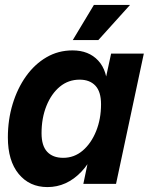

<svg xmlns="http://www.w3.org/2000/svg" viewBox="-20 -748 621 781"><path d="M173 13Q100 13 56 -40.5Q12 -94 12 -189Q12 -261 31.5 -325Q51 -389 86 -438Q121 -487 169 -515Q217 -543 275 -543Q341 -543 379.5 -501.5Q418 -460 417 -383L393 -224Q370 -111 310.5 -49Q251 13 173 13ZM237 -106Q282 -106 316.5 -135.5Q351 -165 371 -214.5Q391 -264 391 -324Q391 -375 368 -399.5Q345 -424 304 -424Q258 -424 223.5 -395.5Q189 -367 169 -317.5Q149 -268 149 -206Q149 -155 172 -130.5Q195 -106 237 -106ZM319 0 348 -139 394 -265 403 -396 432 -530H565L452 0ZM276 -585 362 -728H509L380 -585Z"/></svg>

Font: Radio Canada Big SemiBold
Style: Italic
Weight: 600
Italic angle: -12°
Designer: Étienne Aubert Bonn
Foundry: Coppers and Brasses
Version: Version 1.001